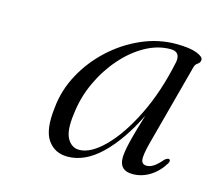

<svg xmlns="http://www.w3.org/2000/svg" viewBox="-67 -790 608 550"><g transform="rotate(15 237.0 -515.0)"><path d="M392.5 -417Q382.5 -378.5 384.5 -365.2Q386.5 -352 400.5 -352Q410 -352 420.5 -358.5Q431 -365 446 -382.5Q455 -389 458.5 -387Q464 -384.5 459 -375Q443 -348.5 419 -333.5Q395 -318.5 367.5 -318.5Q328.5 -318.5 328.5 -356.5Q328.5 -371.5 335.2 -401Q342 -430.5 360 -489.5Q321 -410 273.5 -364.2Q226 -318.5 174.5 -318.5Q136.5 -318.5 115.8 -348.2Q95 -378 103.5 -445.5Q108.5 -497.5 134.2 -545.2Q160 -593 200.5 -630.2Q241 -667.5 290.5 -689.2Q340 -711 392.5 -711Q432.5 -711 453.5 -703Q474.5 -695 474 -685.5Q474 -677.5 466.8 -672.8Q459.5 -668 457.5 -660.5ZM161 -441.5Q154 -390.5 166.8 -368.2Q179.5 -346 202 -346Q236 -346 276 -386Q316 -426 351 -496.8Q386 -567.5 405.5 -660.5Q411 -692.5 381 -692.5Q343 -692.5 306.2 -672Q269.5 -651.5 238.8 -616.2Q208 -581 187.2 -536Q166.5 -491 161 -441.5Z"/></g></svg>

Font: Fraunces 72pt Light
Style: Italic
Weight: 300
Italic angle: -16°
Version: Version 1.000;[b76b70a41]